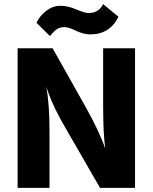

<svg xmlns="http://www.w3.org/2000/svg" viewBox="-20 -907 737 927"><path d="M221 -733 156 -797Q172 -831 203.5 -855Q235 -879 271.5 -879Q308 -879 348.5 -861.5Q389 -844 408 -844Q456 -844 478 -887L552 -826Q510 -741 416 -741Q383 -741 347 -758.5Q311 -776 291 -776Q271 -776 257 -767.5Q243 -759 221 -733ZM219 0H65V-674H234L391 -395Q459 -274 488 -190Q478 -264 478 -395V-674H632V0H463L302 -279Q239 -386 212 -463L204 -488Q219 -398 219 -279Z"/></svg>

Font: Hind Jalandhar
Style: Bold
Weight: 700
Designer: Namrata Goyal
Foundry: Indian Type Foundry
Version: Version 0.702;PS 1.0;hotconv 1.0.81;makeotf.lib2.5.63406